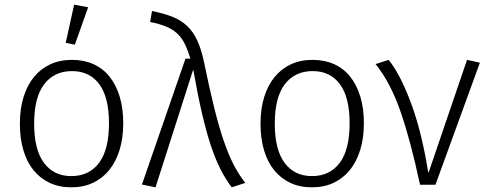

<svg xmlns="http://www.w3.org/2000/svg" viewBox="-20 -790 2087 821"><path d="M65 -261Q65 -324 80.5 -374.5Q96 -425 125 -460.5Q154 -496 195 -515Q236 -534 288 -534Q339 -534 380 -515.5Q421 -497 449 -461.5Q477 -426 492 -376Q507 -326 507 -263Q507 -200 491.5 -149.5Q476 -99 447.5 -63.5Q419 -28 378 -8.5Q337 11 285 11Q233 11 192.5 -8Q152 -27 123.5 -62Q95 -97 80 -147.5Q65 -198 65 -261ZM288 -486Q212 -486 169 -430Q126 -374 126 -261Q126 -150 168 -93.5Q210 -37 285 -37Q361 -37 403.5 -93.5Q446 -150 446 -263Q446 -374 404.5 -430Q363 -486 288 -486ZM261 -607 297 -770 357 -759 300 -599Z M587 -1 773 -539H794Q783 -576 770 -602.5Q757 -629 737.5 -647Q718 -665 690 -676.5Q662 -688 622 -696L630 -743Q679 -733 715.5 -719Q752 -705 779 -680Q806 -655 823.5 -617Q841 -579 853 -522Q876 -409 896.5 -327Q917 -245 937.5 -185.5Q958 -126 980 -84Q1002 -42 1029 -8L971 11Q945 -23 923.5 -65Q902 -107 882.5 -165Q863 -223 844.5 -302Q826 -381 807 -489H805L645 11Z M1094 -261Q1094 -324 1109.5 -374.5Q1125 -425 1154 -460.5Q1183 -496 1224 -515Q1265 -534 1317 -534Q1368 -534 1409 -515.5Q1450 -497 1478 -461.5Q1506 -426 1521 -376Q1536 -326 1536 -263Q1536 -200 1520.5 -149.5Q1505 -99 1476.5 -63.5Q1448 -28 1407 -8.5Q1366 11 1314 11Q1262 11 1221.5 -8Q1181 -27 1152.5 -62Q1124 -97 1109 -147.5Q1094 -198 1094 -261ZM1317 -486Q1241 -486 1198 -430Q1155 -374 1155 -261Q1155 -150 1197 -93.5Q1239 -37 1314 -37Q1390 -37 1432.5 -93.5Q1475 -150 1475 -263Q1475 -374 1433.5 -430Q1392 -486 1317 -486Z M1642 -534Q1670 -499 1695.5 -447.5Q1721 -396 1743 -334Q1765 -272 1782 -200.5Q1799 -129 1811 -53H1813L1977 -534L2032 -522L1842 0H1776Q1737 -184 1693.5 -310.5Q1650 -437 1586 -516Z"/></svg>

Font: Jldddboxgfspflltxgxzjzlszac
Style: Regular
Weight: 300
Designer: Carrois Corporate & Edenspiekermann
Foundry: Carrois Corporate GbR & Edenspiekermann AG
Version: Version 2.001